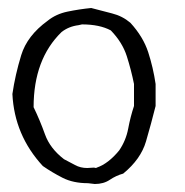

<svg xmlns="http://www.w3.org/2000/svg" viewBox="-20 -855 462 480"><path d="M220 -435 222 -436Q251 -446 278 -479Q295 -504 300.5 -533.5Q306 -563 315 -590V-645Q308 -680 297 -714.5Q286 -749 257 -779Q229 -794 185 -794L176 -792Q152 -789 134 -775Q64 -707 64 -587Q80 -554 92.5 -519Q105 -484 140 -457Q154 -450 167.5 -442.5Q181 -435 198 -435L215 -436ZM217 -395 200 -397Q163 -397 136.5 -410.5Q110 -424 87 -440Q16 -517 11 -620Q18 -668 33 -717Q48 -766 99 -803Q120 -820 149 -826Q178 -832 208 -835Q234 -828 260 -821.5Q286 -815 306 -798Q338 -763 350.5 -724.5Q363 -686 369 -645V-590Q358 -546 345 -501.5Q332 -457 288 -421Q270 -416 254.5 -405.5Q239 -395 217 -395Z"/></svg>

Font: Yozai
Style: Regular
Weight: 400
Designer: LXGW / Y.OzVox
Foundry: LXGW / Y.OzVox
Version: Version 0.861;October 22, 2024